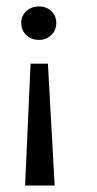

<svg xmlns="http://www.w3.org/2000/svg" viewBox="-20 -539 302 597"><path d="M129 -341 150 38H58L75 -341ZM155 -467Q155 -445 139.5 -430Q124 -415 101 -415Q77 -415 61.5 -430Q46 -445 46 -468Q46 -490 62 -504.5Q78 -519 101 -519Q124 -519 139.5 -504.5Q155 -490 155 -467Z"/></svg>

Font: Aikya Medium
Style: Regular
Weight: 500
Designer: Neelakash Kshetrimayum (Latin subset based on Merriweather by Eben Sorkin)
Foundry: Brand New Type
Version: Version 1.00 b005